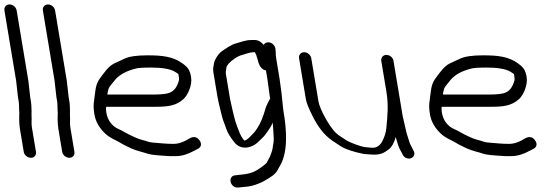

<svg xmlns="http://www.w3.org/2000/svg" viewBox="-62 -714 2500 864"><path d="M99.9 -30.5 81.6 -140.3C78.2 -161.2 81.7 -167.3 79.8 -198.5L80 -215.9L79.9 -216.2C79.2 -227.8 79.8 -241.1 77.4 -256L74 -275.9L65.7 -350.1L13 -666.5C10.4 -682.1 -4.1 -694 -19.1 -694C-34.1 -694 -44.6 -682.1 -42 -666.5L10.6 -350.7L18.8 -277.5L22.2 -257C24 -246.1 23.2 -235.6 24 -222.5L25 -204.9C23.9 -187.1 24 -156.3 27.6 -134.6L44.9 -30.5C47.4 -15.5 62.4 -4 77.3 -4C93.1 -4 102.2 -16.6 99.9 -30.5Z M272.9 -30.5 254.6 -140.3C251.2 -161.2 254.7 -167.3 252.8 -198.5L253 -215.9L252.9 -216.2C252.2 -227.8 252.8 -241.1 250.4 -256L247 -275.9L238.7 -350.1L186 -666.5C183.4 -682.1 168.9 -694 153.9 -694C138.9 -694 128.4 -682.1 131 -666.5L183.6 -350.7L191.8 -277.5L195.2 -257C197 -246.1 196.2 -235.6 197 -222.5L198 -204.9C196.9 -187.1 197 -156.3 200.6 -134.6L217.9 -30.5C220.4 -15.5 235.4 -4 250.3 -4C266.1 -4 275.2 -16.6 272.9 -30.5Z M427.4 -317C429.1 -321.1 439.1 -335.2 457.6 -356.7C477.3 -379 507.7 -395.3 550.9 -405.9C560.4 -408.3 583.3 -410 617.2 -410C660.8 -410 705.4 -405.1 727.4 -389.7C744.5 -377.7 739.6 -386.7 743 -366C744.3 -358.6 743.7 -352 740.8 -344.6C732.2 -319 719.8 -304.7 704.9 -298.5L704.3 -298.2L703.7 -297.9C694.2 -292.5 669 -288.5 628.4 -288.5L420.9 -288.5C422.3 -298.4 424.1 -308.9 427.4 -317ZM637.6 -233.5C695.9 -233.5 730.7 -238.6 763.7 -268.2C782.7 -285.2 803.9 -330.9 798 -366.5C792.4 -399.8 783.4 -411.2 758.1 -429.4C717.1 -458.9 670.4 -465 602.4 -465C554.2 -465 518.7 -460.3 495.5 -448.7C480.6 -441.7 465.9 -434.8 451.2 -428.1C423.8 -414 405.2 -384.2 391.6 -366.6C374.5 -344.3 369.1 -327.4 365.2 -291.3C361.5 -255.2 355.4 -243.6 362.9 -199C368.2 -167.2 384.7 -138.2 411.2 -113.2C433.5 -92.1 457.9 -84.4 476.3 -73.2C493.8 -62.5 509.7 -55.3 528.2 -46.4C549.2 -36.2 585.1 -28.4 602.9 -22.2C617.9 -17 648 -14.6 700.7 -11.5L701.1 -11.5H729.8C755.9 -11.5 782.5 -19.7 810.2 -34.8L829.5 -44.8C835.9 -48.3 841.5 -53.6 842.3 -62.2C843.1 -69.5 839.9 -76.7 835.7 -82.5C816.9 -109 794 -93.9 776.8 -83C756.3 -72 737.1 -66.5 719.2 -66.5C686 -66.5 653.2 -70.3 626.3 -72.4C603.9 -74.2 606.1 -77.4 572.9 -85.8C557.7 -89.7 532 -101 497.8 -119.8C488.8 -125.2 480.1 -129.7 471.5 -133.4C442.8 -145.5 422.3 -172.1 416.4 -207.5C414.3 -220.3 414.8 -225.4 415.5 -233.5Z M1084.5 -534H1071.5C1040.9 -534 1022.8 -524.5 1002 -519.4C977.3 -513.3 951.7 -493.5 937.1 -483.9C922.1 -474.5 903.6 -445.6 900.7 -428.2C899.2 -418.6 895.5 -405 898.2 -388.5L916.5 -278.8C918.1 -269.4 920 -260.1 922.2 -250.9L934.9 -198.7C941.6 -169.3 945.7 -166.1 955.5 -136.2C961.7 -116.9 974.5 -96.1 993.1 -73.1C1020.4 -39.5 1060.1 -47.4 1084.7 -63.2C1090.1 -66.7 1095.2 -70.8 1099.7 -75.2C1104.5 -79.9 1110.1 -85.3 1116.4 -91.2C1133.6 -107.5 1133.5 -111.7 1148.3 -131.4C1154.8 -140.1 1160.3 -150.1 1165.2 -162.2C1167.5 -137.7 1168.7 -113 1169.8 -91.6C1170.6 -74.9 1167.3 -67.6 1164.9 -48.1C1163.4 -36 1157.9 -23.2 1153 -9.9L1137.3 19.6C1136.8 20.4 1126.9 29.8 1109 41.8L1108.8 41.9L1108.5 42.1C1076.7 66 1052 69.2 1004.5 74.1L994.3 75.1L993.9 75.2C976.3 78.2 972.3 95 976.8 107.8C980.9 119.5 992.4 132.2 1011.3 129.8L1020.2 128.9C1040.3 126.7 1064.8 125.7 1084.8 118.3C1110.5 108.8 1114.8 107.9 1145.9 89.1C1177.1 70.2 1183.7 59.6 1195.6 35.8C1217.5 1.7 1227.2 -48.1 1224.9 -111.8C1223.8 -139.8 1221.5 -164.7 1217.9 -186.5C1214.4 -207.6 1212.1 -223.2 1211.2 -232.9L1205 -293.9L1196 -359.9L1181.3 -448.5C1179.5 -459.1 1178.6 -470.1 1178.6 -481.4V-481.9L1177.7 -493.9L1177.6 -494.5C1175.1 -509.6 1163.2 -522.2 1147.3 -523.5C1137.3 -524.3 1129.1 -520 1124.5 -512.1C1115 -524.2 1100.2 -534 1084.5 -534ZM1153.5 -269.6C1153.5 -269.6 1151.7 -267.2 1150.9 -265.6L1145.6 -255.6C1141.4 -247.1 1138 -239.9 1134.9 -232.9L1134.7 -232.3L1134.5 -231.6C1122.5 -188.3 1109.4 -156.9 1096 -137.6C1087.5 -125.3 1086.8 -122.7 1076.2 -112C1066.2 -102 1050.2 -82.9 1037.9 -81.4C1037.5 -81.7 1034.5 -84.9 1031.8 -88.3C1026.6 -95 1021.2 -104.4 1016.2 -116.5C997.5 -161.3 994.4 -177.4 984.9 -216.3L973.2 -268.9L954.1 -383.5C953.6 -386.2 954.1 -396.2 956.9 -410.4C958.9 -420.2 970.4 -434.8 995 -451.1C1007.8 -459.5 1018.6 -464.5 1026.9 -466.6C1048.7 -472 1059.3 -479 1080.7 -479H1085.2C1089 -472.3 1093.4 -461.6 1097 -447.5C1100.8 -432.4 1107.4 -404.7 1130 -398.2C1131.8 -397.7 1131.4 -397.7 1134.8 -397.3L1141.7 -355.7L1151 -287.7C1152.1 -281.4 1152.7 -276.9 1153.5 -269.6Z M1653.8 -439.5 1676.5 -303.5C1686.7 -242.3 1682.1 -195.2 1676.6 -138.3C1674.6 -117.3 1668.8 -97.4 1655.6 -73.4C1643.2 -54.3 1628.1 -47.3 1607.1 -49.4C1597 -50.4 1588.3 -51.3 1581 -51.9C1562.5 -53.6 1509.5 -73.8 1496.6 -82.7C1483.7 -91.6 1473.6 -98.3 1465.3 -103.4C1447 -115.3 1427.2 -138.8 1406.5 -175.2C1385.6 -211.9 1374.1 -239.8 1371.1 -257.5L1338.8 -451.5C1336.3 -466.5 1321.8 -479 1306.7 -479C1291.7 -479 1281.3 -466.5 1283.8 -451.5L1314.4 -267.7C1317.1 -251.4 1326.4 -228.5 1341.6 -197.9C1366.8 -145.1 1397 -105.6 1433.2 -81.3C1440.7 -76.2 1453.7 -67.5 1472.4 -55.2C1496.1 -41.1 1530.1 -30.3 1574.9 -21.2L1576 -21L1577.2 -20.9C1586.4 -20.3 1597.3 -19.5 1609.9 -18.6C1649.7 -15.6 1666.7 -26.3 1687.6 -42C1702.2 -54.1 1711.3 -70.7 1718.7 -97.2C1724.5 -79.5 1727.6 -63.2 1736 -44.8L1736.2 -44.3L1750.4 -18.2C1755.9 -4.2 1772.4 1.6 1783.7 -0.9C1795.8 -3.6 1809 -16.4 1799.6 -34.6L1786 -61.6L1785.6 -62.1C1783.7 -65.2 1782 -69.3 1780.5 -74.4C1777.1 -86.8 1766.9 -114.9 1765.1 -125.8L1765 -126.1L1749.9 -192.6L1708.6 -440.9C1706.2 -455.2 1691.8 -467 1676.7 -467C1661.7 -467 1651.3 -454.5 1653.8 -439.5Z M1937.4 -317C1939.1 -321.1 1949.1 -335.2 1967.6 -356.7C1987.3 -379 2017.7 -395.3 2060.9 -405.9C2070.4 -408.3 2093.3 -410 2127.2 -410C2170.8 -410 2215.4 -405.1 2237.4 -389.7C2254.5 -377.7 2249.6 -386.7 2253 -366C2254.3 -358.6 2253.7 -352 2250.8 -344.6C2242.2 -319 2229.8 -304.7 2214.9 -298.5L2214.3 -298.2L2213.7 -297.9C2204.2 -292.5 2179 -288.5 2138.4 -288.5L1930.9 -288.5C1932.3 -298.4 1934.1 -308.9 1937.4 -317ZM2147.6 -233.5C2205.9 -233.5 2240.7 -238.6 2273.7 -268.2C2292.7 -285.2 2313.9 -330.9 2308 -366.5C2302.4 -399.8 2293.4 -411.2 2268.1 -429.4C2227.1 -458.9 2180.4 -465 2112.4 -465C2064.2 -465 2028.7 -460.3 2005.5 -448.7C1990.6 -441.7 1975.9 -434.8 1961.2 -428.1C1933.8 -414 1915.2 -384.2 1901.6 -366.6C1884.5 -344.3 1879.1 -327.4 1875.2 -291.3C1871.5 -255.2 1865.4 -243.6 1872.9 -199C1878.2 -167.2 1894.7 -138.2 1921.2 -113.2C1943.5 -92.1 1967.9 -84.4 1986.3 -73.2C2003.8 -62.5 2019.7 -55.3 2038.2 -46.4C2059.2 -36.2 2095.1 -28.4 2112.9 -22.2C2127.9 -17 2158 -14.6 2210.7 -11.5L2211.1 -11.5H2239.8C2265.9 -11.5 2292.5 -19.7 2320.2 -34.8L2339.5 -44.8C2345.9 -48.3 2351.5 -53.6 2352.3 -62.2C2353.1 -69.5 2349.9 -76.7 2345.7 -82.5C2326.9 -109 2304 -93.9 2286.8 -83C2266.3 -72 2247.1 -66.5 2229.2 -66.5C2196 -66.5 2163.2 -70.3 2136.3 -72.4C2113.9 -74.2 2116.1 -77.4 2082.9 -85.8C2067.7 -89.7 2042 -101 2007.8 -119.8C1998.8 -125.2 1990.1 -129.7 1981.5 -133.4C1952.8 -145.5 1932.3 -172.1 1926.4 -207.5C1924.3 -220.3 1924.8 -225.4 1925.5 -233.5Z"/></svg>

Font: MewTooHand
Style: BdLta
Weight: 400
Designer: Mew Too, Robert Jablonski
Version: Version 0.77